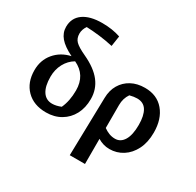

<svg xmlns="http://www.w3.org/2000/svg" viewBox="-193 -966 1406 1376"><g transform="rotate(30 510.0 -277.5)"><path d="M244 11Q142 11 82 -49.5Q22 -110 22 -211Q22 -294 71.5 -353Q121 -412 202 -430Q129 -466 96 -505Q63 -544 63 -593Q63 -666 118.5 -706Q174 -746 276 -746Q359 -746 427 -723L414 -637Q355 -650 300.5 -656.5Q246 -663 195 -665H192Q170 -633 170 -599Q170 -560 193.5 -536Q217 -512 282 -482Q381 -436 428.5 -374.5Q476 -313 476 -233Q476 -160 447 -105.5Q418 -51 365.5 -20Q313 11 244 11ZM145 -227Q145 -149 172.5 -107Q200 -65 251 -65Q284 -65 323 -81Q353 -146 353 -233Q353 -360 243 -411Q197 -384 171 -335.5Q145 -287 145 -227Z M546 191 557 -289Q558 -352 585.5 -398.5Q613 -445 661 -471Q709 -497 773 -497Q873 -497 930 -429.5Q987 -362 987 -250Q987 -169 957.5 -110.5Q928 -52 878.5 -20.5Q829 11 769 11Q742 11 717.5 3.5Q693 -4 672 -17V191ZM672 -297V-107Q694 -91 717.5 -82Q741 -73 767 -73Q813 -73 839.5 -117Q866 -161 866 -244Q866 -320 841 -361.5Q816 -403 762 -403Q736 -403 701 -394Q672 -352 672 -297Z"/></g></svg>

Font: Piazzolla SemiBold
Style: Regular
Weight: 600
Designer: Juan Pablo del Peral
Foundry: Huerta Tipografica
Version: Version 1.330